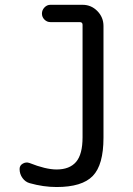

<svg xmlns="http://www.w3.org/2000/svg" viewBox="-20 -750 540 780"><path d="M100.6 -5.9Q83 -10.7 71.3 -26.9Q59.6 -43 59.6 -63.5Q59.6 -78.1 72.8 -85.4Q85.9 -92.8 99.6 -87.9Q166 -61.5 210 -61.5Q262.7 -61.5 289.1 -92.3Q315.4 -123 315.4 -192.4V-649.4Q315.4 -660.2 303.7 -660.2H184.6Q170.9 -660.2 160.6 -670.4Q150.4 -680.7 150.4 -694.8Q150.4 -709 160.6 -719.7Q170.9 -730.5 184.6 -730.5H315.4Q350.6 -730.5 375.5 -705.1Q400.4 -679.7 400.4 -644.5V-190.4Q400.4 -80.1 356.9 -35.2Q313.5 9.8 210 9.8Q156.2 9.8 100.6 -5.9Z"/></svg>

Font: Rounded-X Mgen+ 2m regular
Style: Regular
Weight: 400
Designer: [Source Han Sans]
Ryoko NISHIZUKA  (kana & ideographs); Paul D. Hunt (Latin, Greek & Cyrillic); Wenlong ZHANG  (bopomofo
Version: Version 1.059.20150602